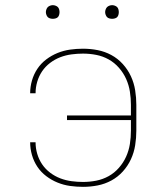

<svg xmlns="http://www.w3.org/2000/svg" viewBox="-20 -717 640 745"><path d="M302 8Q277 8 252 4.5Q227 1 203.5 -8.5Q180 -18 159.5 -33.5Q139 -49 125 -70Q111 -91 104 -115.5Q97 -140 97 -165H118Q118 -142 124.5 -120Q131 -98 143.5 -79.5Q156 -61 174.5 -47Q193 -33 214 -25Q235 -17 257.5 -14Q280 -11 302 -11Q328 -11 353.5 -16Q379 -21 401.5 -33.5Q424 -46 441.5 -66Q459 -86 469.5 -109.5Q480 -133 484 -158.5Q488 -184 488 -210V-251H240V-269H488V-310Q488 -336 484 -361.5Q480 -387 469.5 -410.5Q459 -434 441.5 -454Q424 -474 401.5 -486.5Q379 -499 353.5 -504Q328 -509 302 -509Q280 -509 257.5 -506Q235 -503 214 -495Q193 -487 174.5 -473Q156 -459 143.5 -440.5Q131 -422 124.5 -400Q118 -378 118 -355H97Q97 -380 104 -404.5Q111 -429 125 -450Q139 -471 159.5 -486.5Q180 -502 203.5 -511.5Q227 -521 252 -524.5Q277 -528 302 -528Q331 -528 359 -522.5Q387 -517 412 -503.5Q437 -490 456.5 -468.5Q476 -447 488 -421Q500 -395 504.5 -366.5Q509 -338 509 -310V-210Q509 -182 504.5 -153.5Q500 -125 488 -99Q476 -73 456.5 -51.5Q437 -30 412 -16.5Q387 -3 359 2.5Q331 8 302 8ZM415 -644Q410 -644 404.5 -645.5Q399 -647 395.5 -650.5Q392 -654 390 -659.5Q388 -665 388 -670Q388 -675 390 -680.5Q392 -686 395.5 -689.5Q399 -693 404.5 -695Q410 -697 415 -697Q420 -697 425.5 -695Q431 -693 434.5 -689.5Q438 -686 439.5 -680.5Q441 -675 441 -670Q441 -665 439.5 -659.5Q438 -654 434.5 -650.5Q431 -647 425.5 -645.5Q420 -644 415 -644ZM185 -644Q180 -644 174.5 -645.5Q169 -647 165.5 -650.5Q162 -654 160 -659.5Q158 -665 158 -670Q158 -675 160 -680.5Q162 -686 165.5 -689.5Q169 -693 174.5 -695Q180 -697 185 -697Q190 -697 195.5 -695Q201 -693 204.5 -689.5Q208 -686 209.5 -680.5Q211 -675 211 -670Q211 -665 209.5 -659.5Q208 -654 204.5 -650.5Q201 -647 195.5 -645.5Q190 -644 185 -644Z"/></svg>

Font: Iosevka Aile Thin
Style: Regular
Weight: 100
Designer: Belleve Invis
Foundry: Belleve Invis
Version: Version 31.1.0; ttfautohint (v1.8.4)